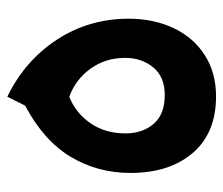

<svg xmlns="http://www.w3.org/2000/svg" viewBox="-64 -544 626 539"><g transform="rotate(-90 249.5 -275.0)"><path d="M33 -222Q33 -315 78.5 -390.5Q124 -466 222 -518L247 -568Q348 -519 407 -429Q466 -339 466 -227Q466 -157 439.5 -101Q413 -45 363.5 -13.5Q314 18 248 18Q145 18 89 -47.5Q33 -113 33 -222ZM356 -237Q356 -292 326 -334Q296 -376 247 -394Q201 -376 172.5 -334.5Q144 -293 144 -236Q144 -189 170.5 -157.5Q197 -126 252 -126Q303 -126 329.5 -158.5Q356 -191 356 -237Z"/></g></svg>

Font: FiraGOUPP
Style: Bold
Weight: 700
Designer: bBox Type
Foundry: bBox Type GmbH
Version: Version 1.001